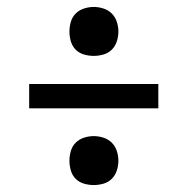

<svg xmlns="http://www.w3.org/2000/svg" viewBox="-20 -617 540 553"><path d="M250 -456Q236 -456 222 -460Q208 -464 198 -474Q188 -484 184 -498Q180 -512 180 -526Q180 -540 184 -554Q188 -568 198 -578Q208 -588 222 -592.5Q236 -597 250 -597Q264 -597 278 -592.5Q292 -588 302 -578Q312 -568 316.5 -554Q321 -540 321 -526Q321 -512 316.5 -498Q312 -484 302 -474Q292 -464 278 -460Q264 -456 250 -456ZM64 -305V-375H436V-305ZM250 -84Q236 -84 222 -88Q208 -92 198 -102Q188 -112 184 -126Q180 -140 180 -154Q180 -168 184 -182Q188 -196 198 -206Q208 -216 222 -220.5Q236 -225 250 -225Q264 -225 278 -220.5Q292 -216 302 -206Q312 -196 316.5 -182Q321 -168 321 -154Q321 -140 316.5 -126Q312 -112 302 -102Q292 -92 278 -88Q264 -84 250 -84Z"/></svg>

Font: Iosevka Web
Style: Regular
Weight: 400
Monospace: yes
Designer: Belleve Invis
Foundry: Belleve Invis
Version: Version 28.0.3; ttfautohint (v1.8.3)